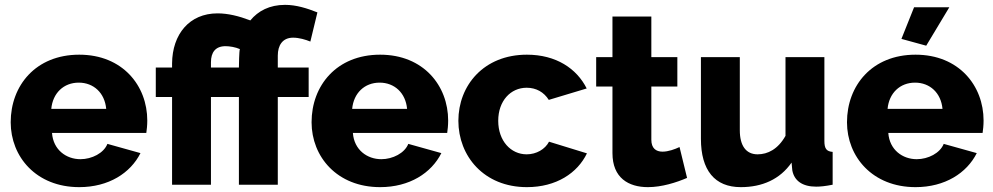

<svg xmlns="http://www.w3.org/2000/svg" viewBox="-20 -760 4085 790"><path d="M306 10C427 10 517 -48 558 -130L422 -168C407 -130 358 -105 311 -105C253 -105 199 -143 194 -213H582C584 -226 586 -245 586 -264C586 -407 485 -535 306 -535C127 -535 24 -408 24 -257C24 -115 129 10 306 10ZM191 -312C197 -377 242 -420 304 -420C365 -420 411 -378 417 -312Z M1186 -605C1211 -605 1237 -597 1257 -589L1286 -709C1243 -726 1199 -740 1153 -740C1089 -740 1042 -715 1010 -676C963 -694 918 -705 875 -705C759 -705 689 -619 688 -499V-482H621V-361H688V0H848V-361H963V0H1123V-361H1250V-482H1123V-531C1123 -573 1142 -605 1186 -605ZM963 -482H848V-504C848 -544 866 -570 908 -570C925 -570 949 -566 967 -558C964 -552 963 -489 963 -482Z M1544 10C1665 10 1755 -48 1796 -130L1660 -168C1645 -130 1596 -105 1549 -105C1491 -105 1437 -143 1432 -213H1820C1822 -226 1824 -245 1824 -264C1824 -407 1723 -535 1544 -535C1365 -535 1262 -408 1262 -257C1262 -115 1367 10 1544 10ZM1429 -312C1435 -377 1480 -420 1542 -420C1603 -420 1649 -378 1655 -312Z M1866 -263C1866 -118 1971 10 2148 10C2269 10 2356 -48 2395 -129L2239 -177C2223 -146 2187 -125 2147 -125C2082 -125 2030 -180 2030 -263C2030 -345 2081 -399 2147 -399C2186 -399 2218 -381 2238 -349L2394 -396C2353 -478 2268 -535 2148 -535C1970 -535 1866 -408 1866 -263Z M2776 -155C2757 -146 2730 -136 2706 -136C2679 -136 2660 -150 2660 -185V-404H2767V-525H2660V-692H2500V-525H2433V-404H2500V-130C2500 -28 2566 10 2646 10C2703 10 2763 -9 2807 -28Z M3028 10C3116 10 3189 -22 3237 -91L3240 -59C3248 -16 3282 8 3338 8C3355 8 3376 6 3406 0V-135C3381 -137 3372 -148 3372 -180V-525H3212V-201C3181 -146 3139 -125 3097 -125C3050 -125 3024 -160 3024 -224V-525H2864V-189C2864 -59 2921 10 3028 10Z M3886 -730H3741L3689 -600L3791 -572ZM3747 10C3868 10 3958 -48 3999 -130L3863 -168C3848 -130 3799 -105 3752 -105C3694 -105 3640 -143 3635 -213H4023C4025 -226 4027 -245 4027 -264C4027 -407 3926 -535 3747 -535C3568 -535 3465 -408 3465 -257C3465 -115 3570 10 3747 10ZM3632 -312C3638 -377 3683 -420 3745 -420C3806 -420 3852 -378 3858 -312Z"/></svg>

Font: Raleway
Style: ExtraBold
Weight: 800
Designer: Matt McInerney, Pablo Impallari, Rodrigo Fuenzalida
Foundry: Matt McInerney, Pablo Impallari, Rodrigo Fuenzalida
Version: Version 3.000